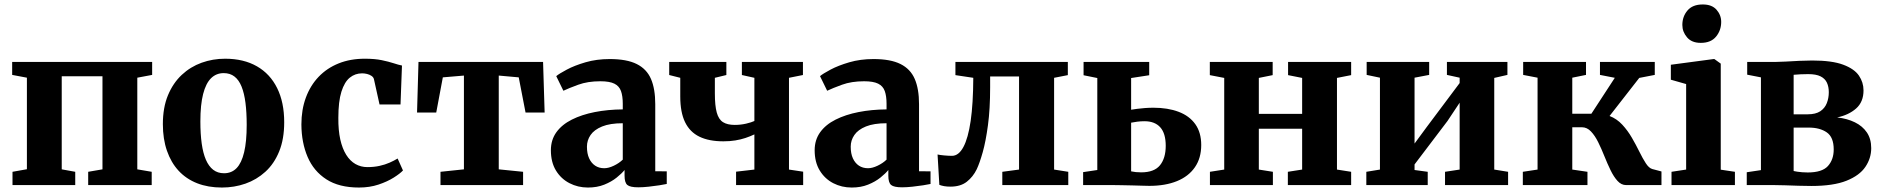

<svg xmlns="http://www.w3.org/2000/svg" viewBox="-20 -829 8430 860"><path d="M36 0V-59.5L100.5 -71V-481L34.5 -493.5V-551.5H661.5V-493.5L595 -481V-70.5L659.5 -59.5V0H375V-59.5L439 -70.5V-487.5H256.5V-70.5L317 -59.5V0Z M709.5 -273Q709.5 -347 732.2 -402Q755 -457 794 -493.5Q833 -530 883 -548Q933 -566 988.5 -566Q1071.5 -566 1130.8 -532Q1190 -498 1221.5 -434.2Q1253 -370.5 1253 -281.5Q1253 -206 1230.5 -150.8Q1208 -95.5 1168.8 -59.8Q1129.5 -24 1079.5 -6.5Q1029.5 11 974 11Q912 11 863 -8.2Q814 -27.5 780 -64.2Q746 -101 727.8 -153.8Q709.5 -206.5 709.5 -273ZM983.5 -53Q1017.5 -53 1039.8 -76Q1062 -99 1073.5 -147Q1085 -195 1085 -270Q1085 -325.5 1079.5 -368.5Q1074 -411.5 1062 -441.2Q1050 -471 1030.2 -486.2Q1010.5 -501.5 982 -501.5Q948.5 -501.5 925.2 -478.5Q902 -455.5 889.8 -407.8Q877.5 -360 877.5 -285Q877.5 -229 883.5 -186Q889.5 -143 902.2 -113.5Q915 -84 935 -68.5Q955 -53 983.5 -53Z M1588 11Q1498.5 11 1441.8 -25.8Q1385 -62.5 1357.8 -126.2Q1330.5 -190 1330 -271.5Q1330 -337.5 1350 -391.8Q1370 -446 1407.2 -485Q1444.5 -524 1496.8 -545Q1549 -566 1614 -566Q1658.5 -566 1689.8 -559.5Q1721 -553 1743 -545.8Q1765 -538.5 1780.5 -535.5L1774 -361H1680L1655 -474Q1653 -483 1644.2 -489Q1635.5 -495 1623.8 -497.8Q1612 -500.5 1602 -500.5Q1570.5 -500.5 1546.8 -481.2Q1523 -462 1509.2 -418.2Q1495.5 -374.5 1495.5 -301Q1495 -245.5 1504.2 -204.2Q1513.5 -163 1530.8 -135.5Q1548 -108 1572.2 -94.2Q1596.5 -80.5 1625.5 -80.5Q1655 -80.5 1680 -86Q1705 -91.5 1725.2 -100.5Q1745.5 -109.5 1761 -119L1785 -65.5Q1772 -51.5 1743.5 -33.5Q1715 -15.5 1675.2 -2.2Q1635.5 11 1588 11Z M1953 0V-59.5L2058 -70.5V-490.5L1963.5 -482.5L1934 -325H1848L1854.5 -551.5H2412.5L2419.5 -325H2334L2303.5 -482.5L2214 -490.5V-70.5L2323 -59.5V0Z M2613.5 11Q2568.5 11 2530.8 -8.5Q2493 -28 2470.2 -65.2Q2447.5 -102.5 2447.5 -156Q2447.5 -202.5 2472.2 -236.8Q2497 -271 2541.2 -293.2Q2585.5 -315.5 2644 -327Q2702.5 -338.5 2769.5 -339V-364Q2769.5 -399 2761.5 -421.2Q2753.5 -443.5 2732 -454.2Q2710.5 -465 2669 -465Q2612.5 -465 2570 -449.5Q2527.5 -434 2503.5 -422.5L2471.5 -488Q2484.5 -499 2518.8 -517.2Q2553 -535.5 2602.5 -550Q2652 -564.5 2711 -564.5Q2787.5 -564.5 2832 -542.2Q2876.5 -520 2895.8 -475.5Q2915 -431 2915 -362.5V-62L2966.5 -61.5V-5Q2955.5 -2.5 2933.2 1Q2911 4.5 2885.5 7.2Q2860 10 2839 10Q2802.5 10 2790 -0.5Q2777.5 -11 2777.5 -42V-67.5Q2765 -52 2742 -33.5Q2719 -15 2686.8 -2Q2654.5 11 2613.5 11ZM2686.5 -75.5Q2706 -75.5 2729.5 -86.8Q2753 -98 2769.5 -114V-277Q2712.5 -277 2677 -262.5Q2641.5 -248 2625.2 -224.2Q2609 -200.5 2609 -172Q2609 -141 2618.8 -119.8Q2628.5 -98.5 2645.8 -87Q2663 -75.5 2686.5 -75.5Z M3277 0V-60L3359 -69.5V-227Q3340 -218 3319 -211Q3298 -204 3273.5 -200Q3249 -196 3220 -196Q3155.5 -196 3112.8 -216.8Q3070 -237.5 3048.5 -281.8Q3027 -326 3027 -397V-480.5L2977.5 -493V-551.5H3233.5V-493L3182 -480.5V-410.5Q3182 -355.5 3190.5 -324.8Q3199 -294 3218.5 -281.8Q3238 -269.5 3271 -269.5Q3297.5 -269.5 3322 -275.2Q3346.5 -281 3359 -287V-480.5L3303 -493V-551.5H3576.5V-493L3514 -480.5V-69.5L3577.5 -60V0Z M3795 11Q3750 11 3712.2 -8.5Q3674.5 -28 3651.8 -65.2Q3629 -102.5 3629 -156Q3629 -202.5 3653.8 -236.8Q3678.5 -271 3722.8 -293.2Q3767 -315.5 3825.5 -327Q3884 -338.5 3951 -339V-364Q3951 -399 3943 -421.2Q3935 -443.5 3913.5 -454.2Q3892 -465 3850.5 -465Q3794 -465 3751.5 -449.5Q3709 -434 3685 -422.5L3653 -488Q3666 -499 3700.2 -517.2Q3734.5 -535.5 3784 -550Q3833.5 -564.5 3892.5 -564.5Q3969 -564.5 4013.5 -542.2Q4058 -520 4077.2 -475.5Q4096.5 -431 4096.5 -362.5V-62L4148 -61.5V-5Q4137 -2.5 4114.8 1Q4092.5 4.5 4067 7.2Q4041.5 10 4020.5 10Q3984 10 3971.5 -0.5Q3959 -11 3959 -42V-67.5Q3946.5 -52 3923.5 -33.5Q3900.5 -15 3868.2 -2Q3836 11 3795 11ZM3868 -75.5Q3887.5 -75.5 3911 -86.8Q3934.5 -98 3951 -114V-277Q3894 -277 3858.5 -262.5Q3823 -248 3806.8 -224.2Q3790.5 -200.5 3790.5 -172Q3790.5 -141 3800.2 -119.8Q3810 -98.5 3827.2 -87Q3844.5 -75.5 3868 -75.5Z M4237 7Q4221.5 7 4209 4.8Q4196.5 2.5 4187.5 -1L4179.5 -137Q4190 -134.5 4209.5 -132.8Q4229 -131 4244 -131Q4274 -131 4295.2 -170.5Q4316.5 -210 4327.8 -287.5Q4339 -365 4339.5 -480.5L4259.5 -492.5V-551.5H4763V-492.5L4701.5 -480.5V-69.5L4765 -59.5V0H4469.5V-59.5L4544.5 -69.5V-486.5H4415V-438.5Q4415 -340.5 4405.2 -268.2Q4395.5 -196 4381.8 -147.2Q4368 -98.5 4355 -71Q4338.5 -37 4310.5 -15Q4282.5 7 4237 7Z M4831.5 0V-58L4895 -67.5V-479.5L4833.5 -492V-551.5H5127.5V-492L5046.5 -479.5V-337.5Q5058 -339.5 5073.5 -341.5Q5089 -343.5 5108 -345Q5127 -346.5 5146.5 -346.5Q5211 -346.5 5259.2 -328.2Q5307.5 -310 5334 -272.8Q5360.5 -235.5 5360.5 -179.5Q5360.5 -121 5332.2 -80Q5304 -39 5252 -17.8Q5200 3.5 5128 3.5Q5119 3.5 5097.8 2.8Q5076.5 2 5051.2 1.5Q5026 1 5003 0.5Q4980 0 4967.5 0ZM5091.5 -57Q5150 -57 5175.8 -88.8Q5201.5 -120.5 5201.5 -176Q5201.5 -231.5 5177 -258.8Q5152.5 -286 5106.5 -286Q5090 -286 5074 -284Q5058 -282 5046.5 -279.5V-61.5Q5055 -59.5 5067 -58.2Q5079 -57 5091.5 -57Z M5399.5 0V-59.5L5463.5 -69.5V-480L5399 -492.5V-551.5H5680.5V-492.5L5618.5 -480V-319H5812.5V-480L5749.5 -492.5V-551.5H6032V-492.5L5968.5 -480V-69.5L6032 -59.5V0H5748.5V-59.5L5812.5 -69.5V-252.5H5618.5V-69.5L5681.5 -59.5V0Z M6100 0V-59.5L6161 -69.5V-481L6101.5 -493.5V-551.5H6381.5V-493.5L6316 -481V-186L6370.5 -260L6518 -457V-481L6461 -493.5V-551.5H6732V-493.5L6673 -480V-69.5L6735 -59.5V0H6452.5V-59.5L6518 -69.5V-369L6463.5 -287L6316 -92.5V-67.5L6375 -59.5V0Z M6801 0V-59.5L6867 -69.5V-481L6802.5 -493.5V-551.5H7084V-493.5L7022.5 -481V-319.5H7108L7213 -480.5L7146.5 -493.5V-551.5H7392V-493.5L7322.5 -480L7189.5 -309.5Q7222 -297 7246.5 -270.5Q7271 -244 7289.5 -212Q7308 -180 7323 -149.5Q7338 -119 7351.8 -97.8Q7365.5 -76.5 7380.5 -72L7422 -61V0H7263.5Q7242 0 7225 -18.8Q7208 -37.5 7193.8 -67Q7179.5 -96.5 7166.2 -129.8Q7153 -163 7138.5 -192.2Q7124 -221.5 7106.2 -240.2Q7088.5 -259 7065.5 -259H7022.5V-69.5L7090.5 -59.5V0Z M7467 0V-59.5L7532.5 -69.5V-452.5L7464 -472V-539L7655.5 -564.5H7659L7687.5 -544V-69L7751 -59.5V0ZM7597.5 -637Q7557.5 -637 7536.5 -661.8Q7515.5 -686.5 7515.5 -717Q7515.5 -755 7538.5 -782Q7561.5 -809 7606.5 -809H7607.5Q7648 -809 7668.8 -785.2Q7689.5 -761.5 7689.5 -731Q7689.5 -693 7666.5 -665Q7643.5 -637 7598.5 -637Z M8093 4Q8066 4 8035.5 3Q8005 2 7976.2 1Q7947.5 0 7926.5 0H7804V-57.5L7867.5 -67V-482.5L7806 -494.5V-551.5H7930.5Q7949 -551.5 7978.5 -553.2Q8008 -555 8040 -556.5Q8072 -558 8097 -558Q8186 -558 8236 -539.2Q8286 -520.5 8306.5 -490.2Q8327 -460 8327 -424Q8327 -372.5 8294 -343.2Q8261 -314 8209 -303Q8254 -298 8288.2 -281.2Q8322.5 -264.5 8342 -235.8Q8361.5 -207 8361.5 -165.5Q8361.5 -120.5 8335.5 -81.8Q8309.5 -43 8250.8 -19.5Q8192 4 8093 4ZM8077 -56.5Q8141.5 -56.5 8167.5 -85.2Q8193.5 -114 8193.5 -159.5Q8193.5 -214.5 8162.5 -236Q8131.5 -257.5 8082 -257.5H8014V-63Q8020 -61.5 8030 -60Q8040 -58.5 8052.2 -57.5Q8064.5 -56.5 8077 -56.5ZM8014 -317H8077Q8112.5 -317 8133 -330.5Q8153.5 -344 8162.5 -366.8Q8171.5 -389.5 8171.5 -416Q8171.5 -440.5 8163 -458.8Q8154.5 -477 8134.5 -487Q8114.5 -497 8079 -497Q8061.5 -497 8045.2 -496.2Q8029 -495.5 8014 -494Z"/></svg>

Font: Merriweather 28pt ExtraBold
Style: Regular
Weight: 800
Version: Version 2.100